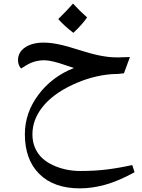

<svg xmlns="http://www.w3.org/2000/svg" viewBox="-20 -707 788 1067"><path d="M463.9 -610.4Q439 -572.8 387.7 -524.4Q335.4 -564.9 303.7 -601.1Q353.5 -649.9 385.7 -687Q424.3 -645 463.9 -610.4ZM160.2 39.1Q160.2 99.6 191.7 145Q223.1 190.4 287.6 216.8Q352.1 243.2 426.8 243.2Q507.3 243.2 575.7 234.6Q644 226.1 714.8 210L728 250Q638.2 299.3 564.9 319.6Q491.7 339.8 423.8 339.8Q279.3 339.8 198.7 260Q118.2 180.2 118.2 39.1Q118.2 -80.1 193.8 -180.9Q269.5 -281.7 391.1 -329.1L344.2 -344.7Q266.1 -372.1 226.1 -372.1Q170.9 -372.1 124.5 -343.3L97.2 -326.2Q90.3 -333 85.2 -345.5Q80.1 -357.9 80.1 -372.1Q80.1 -417 119.6 -443.6Q159.2 -470.2 222.2 -470.2Q261.2 -470.2 308.3 -460.2Q355.5 -450.2 419.9 -429.2Q545.4 -388.2 625 -388.2H643.6L702.1 -390.1L668.9 -299.8Q637.7 -294.9 600.1 -294.9Q489.3 -286.1 380.9 -234.9Q272.5 -183.6 216.3 -112.5Q160.2 -41.5 160.2 39.1Z"/></svg>

Font: Droid Persian Naskh
Style: Regular
Weight: 400
Designer: Pascal Zoghbi
Foundry: Ascender Corporation
Version: Version 1.00